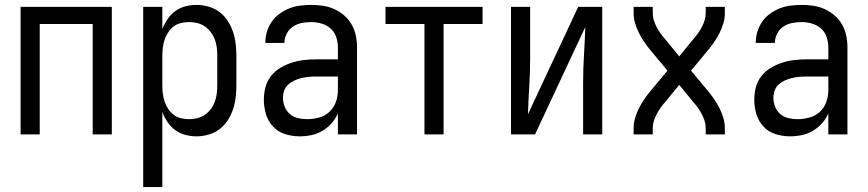

<svg xmlns="http://www.w3.org/2000/svg" viewBox="-20 -548 3540 783"><path d="M64 0V-520H436V0H358V-450H142V0Z M564 215V-520H642V-429Q650 -450 663 -469.5Q676 -489 694.5 -502.5Q713 -516 735.5 -522Q758 -528 781 -528Q806 -528 830.5 -521Q855 -514 875 -499Q895 -484 908.5 -463Q922 -442 930 -418.5Q938 -395 941 -370Q944 -345 944 -320V-200Q944 -175 941 -150Q938 -125 930 -101.5Q922 -78 908.5 -57Q895 -36 875 -21Q855 -6 830.5 1Q806 8 781 8Q758 8 735.5 2Q713 -4 694.5 -17.5Q676 -31 663 -50.5Q650 -70 642 -91V215ZM751 -62Q768 -62 784.5 -66Q801 -70 815 -79.5Q829 -89 839.5 -103Q850 -117 856 -133Q862 -149 864 -166Q866 -183 866 -200V-320Q866 -337 864 -354Q862 -371 856 -387Q850 -403 839.5 -417Q829 -431 815 -440.5Q801 -450 784.5 -454Q768 -458 751 -458Q734 -458 717.5 -454Q701 -450 688 -440Q675 -430 665.5 -415.5Q656 -401 651 -385.5Q646 -370 644 -353.5Q642 -337 642 -320V-200Q642 -183 644 -166.5Q646 -150 651 -134.5Q656 -119 665.5 -104.5Q675 -90 688 -80Q701 -70 717.5 -66Q734 -62 751 -62Z M1202 8Q1172 8 1143 -1Q1114 -10 1093.5 -32Q1073 -54 1064.5 -83Q1056 -112 1056 -141Q1056 -167 1062.5 -192Q1069 -217 1084.5 -237Q1100 -257 1122 -270.5Q1144 -284 1168.5 -292Q1193 -300 1218 -303Q1243 -306 1269 -306H1358V-355Q1358 -376 1351 -397Q1344 -418 1328 -432Q1312 -446 1291 -452Q1270 -458 1249 -458Q1229 -458 1209.5 -454Q1190 -450 1174 -439Q1158 -428 1149 -410Q1140 -392 1140 -373Q1140 -373 1140 -373Q1140 -373 1140 -373Q1140 -373 1140 -373Q1140 -373 1140 -373Q1140 -373 1140 -373Q1140 -373 1140 -373H1062Q1062 -373 1062 -373Q1062 -373 1062 -373Q1062 -396 1068.5 -418Q1075 -440 1088 -459Q1101 -478 1119.5 -491.5Q1138 -505 1159 -513.5Q1180 -522 1203 -525Q1226 -528 1249 -528Q1273 -528 1297 -524.5Q1321 -521 1343 -511Q1365 -501 1383.5 -485Q1402 -469 1414 -448Q1426 -427 1431 -403Q1436 -379 1436 -355V0H1358V-86Q1349 -64 1332.5 -45.5Q1316 -27 1295 -14.5Q1274 -2 1250 3Q1226 8 1202 8ZM1232 -62Q1256 -62 1280.5 -68.5Q1305 -75 1323 -91.5Q1341 -108 1349.5 -131.5Q1358 -155 1358 -180V-236H1269Q1254 -236 1238.5 -234.5Q1223 -233 1208.5 -229.5Q1194 -226 1180 -219.5Q1166 -213 1155 -203Q1144 -193 1139 -178.5Q1134 -164 1134 -149Q1134 -131 1141 -113Q1148 -95 1162 -83Q1176 -71 1194.5 -66.5Q1213 -62 1232 -62Z M1711 0V-450H1552V-520H1948V-450H1789V0Z M2064 0V-520H2142V-312Q2142 -254 2138.5 -197Q2135 -140 2133 -82L2338 -520H2436V0H2358V-208Q2358 -266 2361.5 -323Q2365 -380 2367 -438L2162 0Z M2564 0V-26Q2564 -47 2570 -67Q2576 -87 2585.5 -106Q2595 -125 2606.5 -142Q2618 -159 2632 -176L2702 -260L2632 -344Q2618 -361 2606.5 -378Q2595 -395 2585.5 -414Q2576 -433 2570 -453Q2564 -473 2564 -494V-520H2642V-494Q2642 -479 2646.5 -465Q2651 -451 2658 -437.5Q2665 -424 2673.5 -412Q2682 -400 2692 -389L2750 -318L2808 -389Q2818 -400 2826.5 -412Q2835 -424 2842 -437.5Q2849 -451 2853.5 -465Q2858 -479 2858 -494V-520H2936V-494Q2936 -473 2930 -453Q2924 -433 2914.5 -414Q2905 -395 2893.5 -378Q2882 -361 2868 -344L2798 -260L2868 -176Q2882 -159 2893.5 -142Q2905 -125 2914.5 -106Q2924 -87 2930 -67Q2936 -47 2936 -26V0H2858V-26Q2858 -41 2853.5 -55Q2849 -69 2842 -82.5Q2835 -96 2826.5 -108Q2818 -120 2808 -131L2750 -202L2692 -131Q2682 -120 2673.5 -108Q2665 -96 2658 -82.5Q2651 -69 2646.5 -55Q2642 -41 2642 -26V0Z M3202 8Q3172 8 3143 -1Q3114 -10 3093.5 -32Q3073 -54 3064.5 -83Q3056 -112 3056 -141Q3056 -167 3062.5 -192Q3069 -217 3084.5 -237Q3100 -257 3122 -270.5Q3144 -284 3168.5 -292Q3193 -300 3218 -303Q3243 -306 3269 -306H3358V-355Q3358 -376 3351 -397Q3344 -418 3328 -432Q3312 -446 3291 -452Q3270 -458 3249 -458Q3229 -458 3209.5 -454Q3190 -450 3174 -439Q3158 -428 3149 -410Q3140 -392 3140 -373Q3140 -373 3140 -373Q3140 -373 3140 -373Q3140 -373 3140 -373Q3140 -373 3140 -373Q3140 -373 3140 -373Q3140 -373 3140 -373H3062Q3062 -373 3062 -373Q3062 -373 3062 -373Q3062 -396 3068.5 -418Q3075 -440 3088 -459Q3101 -478 3119.5 -491.5Q3138 -505 3159 -513.5Q3180 -522 3203 -525Q3226 -528 3249 -528Q3273 -528 3297 -524.5Q3321 -521 3343 -511Q3365 -501 3383.5 -485Q3402 -469 3414 -448Q3426 -427 3431 -403Q3436 -379 3436 -355V0H3358V-86Q3349 -64 3332.5 -45.5Q3316 -27 3295 -14.5Q3274 -2 3250 3Q3226 8 3202 8ZM3232 -62Q3256 -62 3280.5 -68.5Q3305 -75 3323 -91.5Q3341 -108 3349.5 -131.5Q3358 -155 3358 -180V-236H3269Q3254 -236 3238.5 -234.5Q3223 -233 3208.5 -229.5Q3194 -226 3180 -219.5Q3166 -213 3155 -203Q3144 -193 3139 -178.5Q3134 -164 3134 -149Q3134 -131 3141 -113Q3148 -95 3162 -83Q3176 -71 3194.5 -66.5Q3213 -62 3232 -62Z"/></svg>

Font: Zed Mono
Style: Regular
Weight: 400
Monospace: yes
Designer: Belleve Invis
Foundry: Belleve Invis
Version: Version 1.0.0; ttfautohint (v1.8.4)